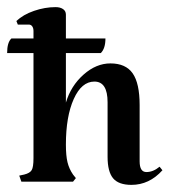

<svg xmlns="http://www.w3.org/2000/svg" viewBox="-28 -510 483 539"><path d="M428 -32Q391 9 341 9Q305 9 289.5 -9.5Q274 -28 274 -70V-223Q274 -281 237 -281Q201 -281 179 -232Q157 -183 157 -104Q157 -73 161.5 -54.5Q166 -36 177 -20L185 -10L177 0H32L26 -17L40 -20Q56 -24 61 -32.5Q66 -41 66 -66V-361H-8Q-8 -391 4 -402H66V-423Q66 -431 62.5 -436Q59 -441 53 -441H22L18 -451Q37 -469 67.5 -479.5Q98 -490 128 -490Q141 -490 149 -484.5Q157 -479 157 -469V-402H268Q268 -374 255 -361H157V-222Q171 -269 206.5 -300.5Q242 -332 282 -332Q325 -332 344.5 -304Q364 -276 364 -215V-57Q364 -27 383 -27Q402 -27 420 -42Z"/></svg>

Font: Katibeh
Style: Regular
Weight: 400
Designer: Arabic design by Kourosh Beigpour, Latin design by Eduardo Tunni, engineering by Lasse Fister
Version: Version 1.0010g